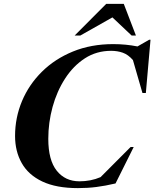

<svg xmlns="http://www.w3.org/2000/svg" viewBox="-20 -955 794 988"><path d="M574.5 -11Q521.5 1.5 476.2 7.2Q431 13 381 13Q269.5 13 197.8 -21Q126 -55 91.8 -115.8Q57.5 -176.5 57.5 -255.5Q57.5 -349.5 93.2 -434.8Q129 -520 195.8 -586Q262.5 -652 355.5 -690Q448.5 -728 562.5 -728Q627.5 -728 687.5 -716L747.5 -750.5H754.5L730.5 -476.5H713L664 -646Q639.5 -674 611.8 -683.8Q584 -693.5 552 -693.5Q476.5 -693.5 416.8 -654.8Q357 -616 314.8 -550.5Q272.5 -485 250.5 -404.5Q228.5 -324 228.5 -240.5Q228.5 -131 272 -76.5Q315.5 -22 389 -22Q417 -22 444.5 -27.2Q472 -32.5 497.5 -43.5L652 -198.5H668ZM364 -772 526.5 -935H617L679.5 -772H657.5L558.5 -865.5L393 -772Z"/></svg>

Font: Newsreader Display
Style: Bold Italic
Weight: 700
Italic angle: -17°
Designer: Hugues Gentile
Foundry: Production Type
Version: Version 1.001